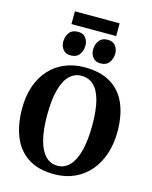

<svg xmlns="http://www.w3.org/2000/svg" viewBox="-157 -1206 1046 1318"><g transform="rotate(15 366.5 -547.5)"><path d="M361.5 11Q246 12 172.2 -36Q98.5 -84 64 -170Q29.5 -256 29.5 -369.5Q29.5 -457 53.8 -527.5Q78 -598 123.2 -648.2Q168.5 -698.5 231.8 -725.5Q295 -752.5 373 -752.5Q488.5 -752 561.5 -706.5Q634.5 -661 669 -578.2Q703.5 -495.5 703.5 -383.5Q703.5 -296 679.2 -223.8Q655 -151.5 610 -99.2Q565 -47 502 -18.2Q439 10.5 361.5 11ZM365.5 -51Q415 -51 450.8 -88.5Q486.5 -126 505.8 -200Q525 -274 525 -382.5Q525 -490.5 506.5 -558.2Q488 -626 452.5 -658.2Q417 -690.5 367 -690.5Q317.5 -690.5 281.8 -655.5Q246 -620.5 226.8 -549.5Q207.5 -478.5 207.5 -370Q207.5 -262.5 226.2 -191.8Q245 -121 280.2 -86Q315.5 -51 365.5 -51ZM256 -806Q220 -806 201.8 -829.8Q183.5 -853.5 183.5 -884Q183.5 -922 203.8 -949Q224 -976 264.5 -976H265.5Q302 -976 320 -952.2Q338 -928.5 338 -898Q338 -860.5 317.8 -833.2Q297.5 -806 257 -806ZM467.5 -806Q432 -806 413.8 -829.8Q395.5 -853.5 395.5 -884Q395.5 -922 415.8 -949Q436 -976 476.5 -976H477.5Q513.5 -976 531.8 -952.2Q550 -928.5 550 -898Q550 -860.5 529.8 -833.2Q509.5 -806 468.5 -806ZM525 -1106V-1015.5H207V-1106Z"/></g></svg>

Font: Merriweather 24pt ExtraBold
Style: Regular
Weight: 800
Version: Version 2.100